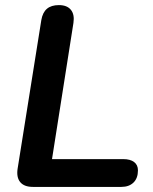

<svg xmlns="http://www.w3.org/2000/svg" viewBox="-20 -733 602 753"><path d="M109 0Q75 0 59.5 -18.5Q44 -37 49 -71L142 -654Q147 -684 164 -698.5Q181 -713 211 -713Q243 -713 258 -694.5Q273 -676 268 -643L184 -109H463Q491 -109 506 -97.5Q521 -86 521 -65Q521 -34 503.5 -17Q486 0 456 0Z"/></svg>

Font: Nunito ExtraLight
Style: Italic
Weight: 200
Italic angle: -9°
Designer: Vernon Adams
Foundry: Vernon Adams
Version: Version 3.602